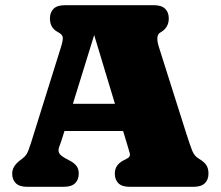

<svg xmlns="http://www.w3.org/2000/svg" viewBox="-20 -720 853 740"><path d="M283.5 -51Q283.5 -27.5 269.5 -13.8Q255.5 0 226 0H84.5Q55 0 41 -13.8Q27 -27.5 27 -51Q27 -78.5 56 -101L67 -109.5Q76.5 -116.5 82.8 -126.2Q89 -136 100 -171L214.5 -537Q223 -563.5 222 -575.5Q221 -587.5 202 -597Q172.5 -612.5 172.5 -649Q172.5 -672.5 186.5 -686.2Q200.5 -700 230 -700H573Q602.5 -700 616.5 -686.2Q630.5 -672.5 630.5 -649Q630.5 -612.5 597.5 -594.5Q578.5 -584 592 -540L697.5 -207Q712 -161.5 720.5 -140Q729 -118.5 745.5 -109Q767.5 -96 775.5 -83.2Q783.5 -70.5 783.5 -51Q783.5 -27.5 769.5 -13.8Q755.5 0 726 0H480Q450 0 436.2 -13.8Q422.5 -27.5 422.5 -51Q422.5 -84.5 455.5 -101.5L471.5 -110Q483.5 -116.5 480.2 -129.2Q477 -142 468.5 -169L454.5 -215H228.5L221.5 -193Q214 -169 208.5 -154.8Q203 -140.5 207.8 -130.5Q212.5 -120.5 234.5 -108.5L250.5 -100Q265.5 -92 274.5 -80.8Q283.5 -69.5 283.5 -51ZM261 -320H423L343 -585Z"/></svg>

Font: Fraunces 9pt S100 Black
Style: Regular
Weight: 900
Version: Version 1.000; ttfautohint (v1.8.3)